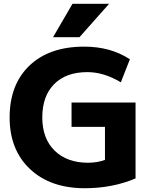

<svg xmlns="http://www.w3.org/2000/svg" viewBox="-20 -987 804 1017"><path d="M364 -967H558L401 -790H261ZM536 -315H359V-444H698V-42Q576 10 429 10Q247 10 139 -91.5Q31 -193 31 -365Q31 -539 136 -639.5Q241 -740 426 -740Q566 -740 668 -673L620 -551Q530 -605 443 -605Q330 -605 267 -541.5Q204 -478 204 -365Q204 -253 269.5 -189Q335 -125 446 -125Q495 -125 536 -140Z"/></svg>

Font: Mplus 1p ExtraBold
Style: Regular
Weight: 800
Version: Version 1.061